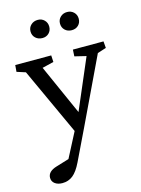

<svg xmlns="http://www.w3.org/2000/svg" viewBox="-129 -683 720 977"><g transform="rotate(-15 231.5 -194.5)"><path d="M168.9 -516.6Q147 -516.6 132.6 -530Q118.2 -543.5 118.2 -564.5Q118.2 -585 132.6 -598.6Q147 -612.3 168.9 -612.3Q189.5 -612.3 203.1 -598.6Q216.8 -585 216.8 -564.5Q216.8 -543.5 203.1 -530Q189.5 -516.6 168.9 -516.6ZM273.4 -564.5Q273.4 -585 287.6 -598.6Q301.8 -612.3 323.2 -612.3Q344.2 -612.3 358.2 -598.6Q372.1 -585 372.1 -564.5Q372.1 -543.5 358.4 -530Q344.7 -516.6 323.2 -516.6Q301.8 -516.6 287.6 -530Q273.4 -543.5 273.4 -564.5ZM463.9 -419.9 466.8 -384.8 420.9 -370.1 254.9 -21.5 176.8 140.6Q155.3 185.1 131.6 203.9Q107.9 222.7 76.2 222.7Q51.8 222.7 36.6 211.2Q21.5 199.7 21.5 180.7Q21.5 147 69.3 132.8L136.7 112.3L204.1 -17.6L42 -370.1L-3.9 -384.8L-1 -419.9H188.5L190.4 -384.8L129.9 -370.1L248 -105.5L361.3 -370.1L300.8 -384.8L302.7 -419.9Z"/></g></svg>

Font: Crimson Pro
Style: Regular
Weight: 400
Designer: Jacques Le Bailly
Foundry: Baron von Fonthausen
Version: Version 1.003